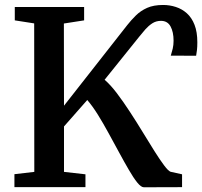

<svg xmlns="http://www.w3.org/2000/svg" viewBox="-20 -772 834 792"><path d="M39.5 0V-53.5L121.5 -63L121 -675.5L41 -688V-743H327V-688L243.5 -675L244 -336L504.5 -668Q521 -689 540.5 -708.2Q560 -727.5 586.8 -739.5Q613.5 -751.5 653 -751.5Q680 -751.5 705.5 -743.2Q731 -735 751 -717Q771 -699 782.5 -669.5Q794 -640 794 -597.5Q794 -578 792.5 -565.8Q791 -553.5 789 -542L684.5 -542.5Q689 -556.5 692.5 -571.5Q696 -586.5 696 -604Q696 -640 683.5 -663Q671 -686 644 -686Q624 -686 608.2 -675.8Q592.5 -665.5 579.5 -650.8Q566.5 -636 555 -621.5L411.5 -443Q436 -422 462.5 -387Q489 -352 516.2 -310.2Q543.5 -268.5 569 -226.5Q594.5 -184.5 617 -148.8Q639.5 -113 656.8 -90Q674 -67 683.5 -63.5L731 -53V0L573.5 0.5Q562 0.5 546.2 -19Q530.5 -38.5 511.8 -70.8Q493 -103 471.8 -142.2Q450.5 -181.5 428.2 -222.2Q406 -263 383.8 -298.8Q361.5 -334.5 340 -359.5L244 -250.5V-63L332.5 -53V0Z"/></svg>

Font: Merriweather SemiBold
Style: Regular
Weight: 600
Version: Version 2.100